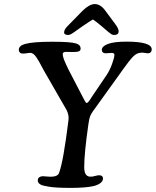

<svg xmlns="http://www.w3.org/2000/svg" viewBox="-20 -914 765 943"><path d="M383.8 -784.2Q375 -778.3 363.5 -769.8Q352.1 -761.2 346.4 -757.6Q340.8 -753.9 334.2 -749.5Q327.6 -745.1 323 -743.7Q318.4 -742.2 314.5 -742.2Q293.5 -742.2 294.9 -757.3Q296.9 -771.5 313.5 -787.6L384.8 -860.4Q418.9 -894 445.3 -894Q470.2 -894 491.2 -869.6L546.4 -795.4Q564.5 -771.5 562.5 -757.3Q561 -742.2 540 -742.2Q536.1 -742.2 532 -743.7Q527.8 -745.1 522 -749.5Q516.1 -753.9 511.5 -757.6Q506.8 -761.2 497.3 -769.8Q487.8 -778.3 480.5 -784.2Q447.8 -811.5 436.5 -818.4Q424.3 -812 383.8 -784.2ZM432.1 -439.9 502.9 -544.4Q518.6 -567.4 530.3 -599.6Q542 -631.8 542 -644.5Q542 -653.3 529.8 -654.3Q524.4 -654.3 513.2 -653.1Q502 -651.9 497.6 -652.3Q480 -653.8 480 -668.9Q480 -686.5 509.8 -698Q539.6 -709.5 601.1 -709.5Q725.1 -709.5 725.1 -671.4Q725.1 -654.8 709.5 -652.3Q703.6 -651.9 692.9 -653.8Q682.1 -655.8 673.8 -655.3Q651.9 -654.8 633.8 -636.2Q615.7 -617.7 582 -570.3Q574.2 -559.6 570.3 -553.7L435.5 -366.2Q425.8 -352.1 421.9 -341.3Q418 -330.6 414.1 -303.7Q393.6 -160.6 393.6 -93.3Q393.6 -48.3 421.4 -46.4Q432.1 -45.4 446.5 -49.6Q460.9 -53.7 467.8 -53.2Q485.8 -52.7 485.8 -37.1Q485.8 -23.4 471.2 -13.4Q456.5 -3.4 436.5 0.5Q399.4 8.8 327.1 8.8Q250 8.8 216.8 2.4Q197.8 -1 189.5 -3.2Q181.2 -5.4 173.3 -11.7Q165.5 -18.1 165.5 -28.3Q165.5 -44.9 186 -48.3Q191.9 -48.8 209.7 -47.1Q227.5 -45.4 236.8 -46.4Q263.7 -47.9 270 -64.5Q291 -119.6 316.4 -324.2Q319.3 -348.1 307.6 -372.6L195.3 -567.9Q191.4 -574.7 183.3 -590.1Q175.3 -605.5 170.2 -614.3Q165 -623 158 -633.5Q150.9 -644 144 -648.9Q137.2 -653.8 130.9 -654.3Q123 -654.8 109.9 -652.3Q96.7 -649.9 86.4 -651.4Q81.5 -651.9 76.9 -656.7Q72.3 -661.6 72.3 -668.5Q72.3 -689.9 103.5 -698.2Q142.1 -709 238.3 -709Q328.6 -709 354.5 -700.2Q376 -693.4 376 -675.3Q376 -660.2 354.5 -659.2Q345.7 -658.2 325.2 -658.7Q304.7 -659.2 302.7 -659.2Q288.1 -658.2 288.1 -648.9Q288.1 -643.1 290.3 -634.3Q292.5 -625.5 296.6 -615.7Q300.8 -606 304 -598.6Q307.1 -591.3 311.5 -582.5Q315.9 -573.7 316.4 -572.3L387.7 -435.1Q400.4 -408.2 405.3 -408.2Q406.2 -408.2 407.7 -408.7Q409.2 -409.2 410.6 -410.6Q412.1 -412.1 413.6 -413.3Q415 -414.6 416.7 -417Q418.5 -419.4 419.7 -420.9Q420.9 -422.4 422.9 -425.5Q424.8 -428.7 426 -430.4Q427.2 -432.1 429.2 -435.5Q431.2 -439 432.1 -439.9Z"/></svg>

Font: Cooper* Medium
Style: Italic
Weight: 500
Italic angle: -7°
Designer: Owen Earl
Foundry: indestructible type*
Version: Version 0.001